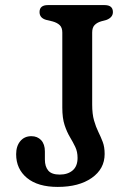

<svg xmlns="http://www.w3.org/2000/svg" viewBox="-20 -720 512 755"><path d="M391.5 -114.5Q391.5 -56 341 -20.5Q290.5 15 207 15Q129 15 86.2 -20.2Q43.5 -55.5 43.5 -113.5Q43.5 -145.5 59.8 -165Q76 -184.5 103.5 -184.5Q127 -184.5 141.8 -168.8Q156.5 -153 156.5 -124.5V-92.5Q156.5 -65 169.8 -49.2Q183 -33.5 215 -33.5Q246.5 -33.5 265.8 -50Q285 -66.5 285 -99Q285 -123.5 276 -142.2Q267 -161 255 -181Q243 -201 234 -228.2Q225 -255.5 225 -297V-592Q225 -611.5 214.8 -621.2Q204.5 -631 186 -636L161 -642Q135.5 -649.5 135.5 -672.5Q135.5 -700 168.5 -700H391Q424 -700 424 -672.5Q424 -652 399.5 -642L377.5 -636Q361 -631 351.8 -621.2Q342.5 -611.5 342.5 -592V-309Q342.5 -271.5 349.8 -246.2Q357 -221 366.8 -201.2Q376.5 -181.5 384 -161.8Q391.5 -142 391.5 -114.5Z"/></svg>

Font: Fraunces 9pt S100
Style: Regular
Weight: 400
Version: Version 1.000; ttfautohint (v1.8.3)